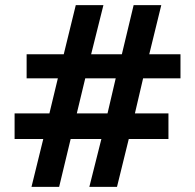

<svg xmlns="http://www.w3.org/2000/svg" viewBox="-20 -730 761 750"><path d="M563 -518 610 -710H502L456 -518H336L384 -710H276L229 -518H84V-424H206L173 -287H37V-187H149L103 0H211L256 -187H376L329 0H437L483 -187H638V-287H507L539 -424H685V-518ZM313 -424H432L400 -287H280Z"/></svg>

Font: RT Raleway Bold
Style: Regular
Weight: 400
Designer: Matt McInerney, Pablo Impallari, Rodrigo Fuenzalida — Edited by Milan Moffatt in April 2016
Foundry: Matt McInerney, Pablo Impallari, Rodrigo Fuenzalida — Edited by Milan Moffatt in April 2016
Version: Version 3.001